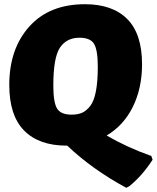

<svg xmlns="http://www.w3.org/2000/svg" viewBox="-20 -679 744 911"><path d="M383 -659Q514 -659 584 -588.5Q654 -518 654 -374Q654 -261 610.5 -172.5Q567 -84 486 -36Q586 22 698 61L704 79Q654 156 593 205L579 212Q418 125 299 12H296Q165 12 94.5 -59.5Q24 -131 24 -276Q24 -447 119 -553Q214 -659 383 -659ZM357 -500Q296 -500 264.5 -453Q233 -406 233 -273Q233 -194 250.5 -164.5Q268 -135 320 -135Q349 -135 369.5 -144Q390 -153 408 -176Q426 -199 435 -245.5Q444 -292 444 -362Q444 -441 426.5 -470.5Q409 -500 357 -500Z"/></svg>

Font: Alegreya Sans Black
Style: Italic
Weight: 900
Italic angle: -7°
Designer: Juan Pablo del Peral
Foundry: Huerta Tipografica
Version: Version 2.007